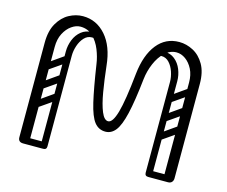

<svg xmlns="http://www.w3.org/2000/svg" viewBox="-100 -845 1160 982"><g transform="rotate(15 480.5 -354.0)"><path d="M97 0Q70 0 70 -26V-526Q70 -589 93.5 -629.5Q117 -670 152.5 -689Q188 -708 225 -708Q297 -708 346.5 -651.5Q396 -595 406 -494Q414 -421 424.5 -359Q435 -297 450.5 -259.5Q466 -222 487 -222Q511 -222 529 -285Q547 -348 562 -494Q573 -595 618 -651.5Q663 -708 735 -708Q773 -708 809 -689Q845 -670 868 -630Q891 -590 891 -528V-28Q891 -16 884 -8Q877 0 863 0Q836 0 836 -26V-520Q836 -561 821 -590.5Q806 -620 783 -636.5Q760 -653 735 -653Q701 -653 673.5 -627Q646 -601 629 -561Q612 -521 607 -478Q594 -358 578 -290Q562 -222 540 -194.5Q518 -167 487 -167Q451 -167 428.5 -195.5Q406 -224 389.5 -294.5Q373 -365 354 -490Q349 -526 334 -563.5Q319 -601 292.5 -627Q266 -653 226 -653Q203 -653 179.5 -636.5Q156 -620 140.5 -590Q125 -560 125 -518V-28Q125 -16 118 -8Q111 0 97 0ZM342 -598Q319 -615 297 -615Q273 -615 256 -596.5Q239 -578 230 -551Q221 -524 221 -498Q221 -378 221 -258Q221 -138 221 -18Q221 0 203 0Q186 0 186 -17V-511Q186 -543 198 -573Q210 -603 233.5 -622Q257 -641 290 -641Q320 -641 353 -624ZM209 -282Q213 -277 213 -270Q213 -262 206 -257L128 -203Q123 -199 118 -199Q110 -199 104 -209Q100 -215 100 -219Q100 -226 108 -232L185 -286Q190 -290 196 -290Q203 -290 209 -282ZM209 -481Q213 -476 213 -469Q213 -461 206 -456L128 -402Q123 -398 118 -398Q110 -398 104 -408Q100 -414 100 -418Q100 -425 108 -431L185 -485Q190 -489 196 -489Q203 -489 209 -481ZM209 -380Q213 -375 213 -368Q213 -360 206 -355L128 -301Q123 -297 118 -297Q110 -297 104 -307Q100 -313 100 -317Q100 -324 108 -330L185 -384Q190 -388 196 -388Q203 -388 209 -380ZM80 -17Q80 -35 98 -35H201Q219 -35 219 -17Q219 0 200 0H97Q80 0 80 -17ZM620 -598 609 -624Q642 -641 672 -641Q705 -641 728.5 -622Q752 -603 764 -573Q776 -543 776 -511V-17Q776 0 759 0Q741 0 741 -18Q741 -138 741 -258Q741 -378 741 -498Q741 -524 732 -551Q723 -578 706 -596.5Q689 -615 665 -615Q643 -615 620 -598ZM882 -17Q882 0 865 0H762Q743 0 743 -17Q743 -35 761 -35H864Q882 -35 882 -17ZM858 -282Q862 -277 862 -270Q862 -262 855 -257L777 -203Q772 -199 767 -199Q759 -199 754 -208Q749 -215 749 -219Q749 -226 757 -232L834 -286Q839 -290 845 -290Q852 -290 858 -282ZM858 -481Q862 -476 862 -469Q862 -461 855 -456L777 -402Q772 -398 767 -398Q759 -398 754 -407Q749 -414 749 -418Q749 -425 757 -431L834 -485Q839 -489 845 -489Q852 -489 858 -481ZM858 -380Q862 -375 862 -368Q862 -360 855 -355L777 -301Q772 -297 767 -297Q759 -297 754 -306Q749 -313 749 -317Q749 -324 757 -330L834 -384Q839 -388 845 -388Q852 -388 858 -380Z"/></g></svg>

Font: Nsibidi Libre Uzo
Style: Regular
Weight: 400
Designer: Oluwaseun Badejo
Version: Version 1.021